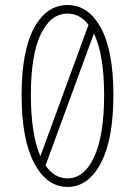

<svg xmlns="http://www.w3.org/2000/svg" viewBox="-20 -736 540 768"><path d="M116.7 -83.5Q66.4 -178.7 66.4 -355.5Q66.4 -532.2 116.2 -624Q166 -715.8 250 -715.8Q334 -715.8 383.8 -624Q433.6 -532.2 433.6 -355.5Q433.6 -178.7 383.3 -83.5Q333 11.7 250 11.7Q167 11.7 116.7 -83.5ZM141.6 -111.3 334 -636.7Q299.8 -681.6 250 -681.6Q182.6 -681.6 143.1 -599.1Q103.5 -516.6 103.5 -357.4Q103.5 -198.2 141.6 -111.3ZM162.1 -74.2Q197.3 -22.5 250 -22.5Q317.4 -22.5 356.9 -108.9Q396.5 -195.3 396.5 -355.5Q396.5 -518.6 355.5 -601.6Z"/></svg>

Font: GenEi Gothic M ExtraLight
Style: Regular
Weight: 200
Designer: o_tamon (Modified); [Source Han Sans]
Ryoko NISHIZUKA  (kana & ideographs); Paul D. Hunt (Latin, Greek & Cyrillic); Wenl
Version: Version 1.1a;Original Version 1.004